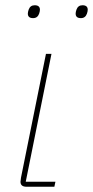

<svg xmlns="http://www.w3.org/2000/svg" viewBox="-20 -711 354 731"><path d="M106 -642Q86 -642 86 -659Q86 -665 89 -674Q95 -691 112 -691Q132 -691 132 -674Q132 -668 129 -659Q123 -642 106 -642ZM288 -642Q268 -642 268 -659Q268 -665 271 -674Q277 -691 294 -691Q314 -691 314 -674Q314 -668 311 -659Q305 -642 288 -642ZM191 -19 187 0H81Q58 0 58 -19Q58 -23 60 -35L155 -506H176L78 -19Z"/></svg>

Font: IBM Plex Sans Thin
Style: Italic
Weight: 100
Italic angle: -11.31°
Designer: Mike Abbink, Paul van der Laan, Pieter van Rosmalen
Foundry: Bold Monday
Version: Version 3.0